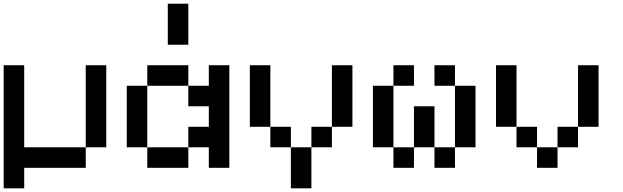

<svg xmlns="http://www.w3.org/2000/svg" viewBox="-20 -909 3373 1040"><path d="M555.6 -111.1H444.4V-555.6H555.6ZM111.1 0V111.1H0V-555.6H111.1V-111.1H444.4V0Z M777.8 -111.1H666.7V-444.4H777.8ZM1111.1 -333.3H1000V-444.4H1111.1V-555.6H1222.2V0H1111.1V-111.1H1000V-222.2H1111.1ZM1000 0H777.8V-111.1H1000ZM1000 -444.4H777.8V-555.6H1000ZM1000 -666.7H888.9V-888.9H1000Z M1888.9 -222.2H1777.8V-555.6H1888.9ZM1555.6 -222.2V-111.1H1444.4V-222.2ZM1444.4 -222.2H1333.3V-555.6H1444.4ZM1666.7 111.1H1555.6V-111.1H1666.7ZM1777.8 -222.2V-111.1H1666.7V-222.2Z M2111.1 -111.1H2000V-444.4H2111.1ZM2555.6 -111.1H2444.4V-444.4H2555.6ZM2333.3 -111.1H2222.2V-333.3H2333.3ZM2222.2 0H2111.1V-111.1H2222.2ZM2444.4 0H2333.3V-111.1H2444.4ZM2222.2 -444.4H2111.1V-555.6H2222.2ZM2444.4 -444.4H2333.3V-555.6H2444.4Z M3000 0H2888.9V-111.1H3000ZM2888.9 -111.1H2777.8V-222.2H2888.9ZM3111.1 -111.1H3000V-222.2H3111.1ZM2777.8 -222.2H2666.7V-555.6H2777.8ZM3222.2 -222.2H3111.1V-555.6H3222.2Z"/></svg>

Font: Pixeloid Sans
Style: Regular
Weight: 400
Designer: GGBotNet
Foundry: GGBotNet
Version: 0.5